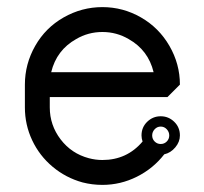

<svg xmlns="http://www.w3.org/2000/svg" viewBox="-20 -520 575 540"><path d="M50 -282V-218Q50 -169 70.5 -125.5Q91 -82 128 -51Q165 -20 212 -7Q239 0 268 0Q319 0 365 -23Q411 -46 442 -86Q460 -90 473 -105.5Q486 -121 486 -139Q486 -162 470 -177.5Q454 -193 432 -193Q410 -193 394 -177.5Q378 -162 378 -139Q378 -131 381 -122Q337 -70 268 -70Q249 -70 230 -75Q181 -88 150.5 -128Q120 -168 120 -218V-247H268H451L486 -282Q486 -340 456.5 -391Q427 -442 376.5 -471Q326 -500 268 -500Q210 -500 159 -471Q108 -442 79 -391Q50 -340 50 -282ZM342 -410Q397 -379 412 -317H268H124Q139 -379 194 -410Q228 -430 268 -430Q308 -430 342 -410ZM415 -156.5Q422 -164 432 -164Q442 -164 449 -156.5Q456 -149 456 -139Q456 -129 449 -122Q442 -115 432 -115Q422 -115 415 -122Q408 -129 408 -139Q408 -149 415 -156.5Z"/></svg>

Font: Sakbunderan
Style: Regular
Weight: 400
Version: Version 1.00